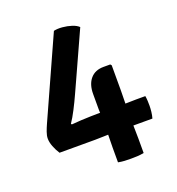

<svg xmlns="http://www.w3.org/2000/svg" viewBox="-120 -740 780 844"><g transform="rotate(-20 270.0 -318.5)"><path d="M64 -127.5Q52 -146 44.2 -166.2Q36.5 -186.5 36.5 -203.5Q36.5 -217 42.5 -233.8Q48.5 -250.5 56 -267L224 -639.5Q241.5 -643.5 264.2 -641.5Q287 -639.5 307.5 -632.8Q328 -626 338.5 -615.5L241.5 -402Q231 -379 216.2 -346.5Q201.5 -314 185.2 -282.5Q169 -251 154.5 -230L157.5 -226Q177 -228 201.8 -229.2Q226.5 -230.5 247.8 -231Q269 -231.5 278.5 -231.5H291.5Q291 -239 291 -246.8Q291 -254.5 291 -258.5V-319.5Q291 -364.5 313 -390.2Q335 -416 374.5 -416H406L411 -410.5V-292Q411 -277 410.5 -261.8Q410 -246.5 410 -231.5Q425 -231.5 435.2 -232Q445.5 -232.5 460.5 -232.5H503.5Q505.5 -220.5 506 -209Q506.5 -197.5 506.5 -186.5Q506.5 -174.5 504.8 -158.8Q503 -143 499 -129H460.5Q445.5 -129 435.2 -129Q425 -129 410 -129Q410 -114.5 410.5 -99.2Q411 -84 411 -68.5V0Q395.5 3 380.2 3.8Q365 4.5 350.5 4.5Q336.5 4.5 321.2 3.8Q306 3 291 0V-68.5Q291 -84 291.5 -99.2Q292 -114.5 292 -129Q277 -129 261.2 -128.2Q245.5 -127.5 230.5 -127.5Z"/></g></svg>

Font: Signika Negative SemiBold
Style: Regular
Weight: 600
Designer: Anna Giedryś
Foundry: Anna Giedryś
Version: Version 2.000; ttfautohint (v1.8.3) -l 8 -r 50 -G 200 -x 9 -